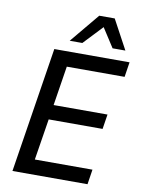

<svg xmlns="http://www.w3.org/2000/svg" viewBox="-100 -996 779 1063"><g transform="rotate(10 290.0 -465.0)"><path d="M46 0 157 -705H580L567 -621H242L207 -399H510L497 -316H194L157 -84H481L468 0ZM233 -765 370 -930H457L546 -765H474L405 -872L304 -765Z"/></g></svg>

Font: Nunito Sans 10pt SemiCondensed SemiBold
Style: Italic
Weight: 600
Width: 4
Italic angle: -9°
Designer: Vernon Adams
Foundry: Vernon Adams
Version: Version 3.101;gftools[0.9.27]